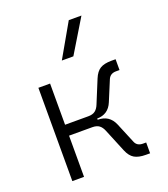

<svg xmlns="http://www.w3.org/2000/svg" viewBox="-144 -897 875 1001"><g transform="rotate(-20 293.0 -396.5)"><path d="M85 0V-517.6H149.9V-289.1H278.8Q303.2 -289.1 317.1 -299.6Q331.1 -310.1 339.8 -332L391.6 -458Q405.8 -492.7 428.2 -506.3Q450.7 -520 490.7 -520H514.2V-460H494.6Q462.9 -460 451.2 -433.6L404.3 -320.8Q380.4 -262.7 318.4 -262.2V-255.4H318.8Q382.8 -255.4 407.7 -196.8L454.6 -84Q465.3 -57.6 498 -57.6H515.6V2.4H492.2Q452.1 2.4 429 -11.2Q405.8 -24.9 391.6 -59.6L339.8 -185.5Q331.1 -207.5 317.1 -218Q303.2 -228.5 278.8 -228.5H149.9V0ZM248.5 -609.4 354.5 -794.9H424.8L312.5 -609.4Z"/></g></svg>

Font: CaskaydiaCove NFP Light
Style: Regular
Weight: 300
Designer: Aaron Bell
Foundry: Saja Typeworks
Version: Version 2111.001; VTT 6.35;Nerd Fonts 3.1.1